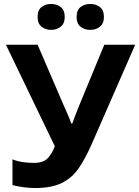

<svg xmlns="http://www.w3.org/2000/svg" viewBox="-20 -940 703 970"><path d="M442 -209Q412 -141 378.5 -91.5Q345 -42 293 -16Q241 10 157 10Q131 10 100 6Q69 2 43 -5V-135Q67 -125 96 -121Q125 -117 150 -117Q200 -117 222 -141.5Q244 -166 257 -201L10 -714H170L303 -405Q310 -390 322 -362.5Q334 -335 340 -316H345Q351 -334 362.5 -363Q374 -392 383 -414L507 -714H663ZM170 -854Q170 -889 190 -904.5Q210 -920 238 -920Q266 -920 286.5 -904.5Q307 -889 307 -854Q307 -821 286.5 -805Q266 -789 238 -789Q210 -789 190 -805Q170 -821 170 -854ZM367 -854Q367 -889 387 -904.5Q407 -920 436 -920Q464 -920 484.5 -904.5Q505 -889 505 -854Q505 -821 484.5 -805Q464 -789 436 -789Q407 -789 387 -805Q367 -821 367 -854Z"/></svg>

Font: RS Noto Sans
Style: Bold
Weight: 700
Designer: Monotype Design Team
Foundry: Monotype Imaging Inc.
Version: Version 3.10